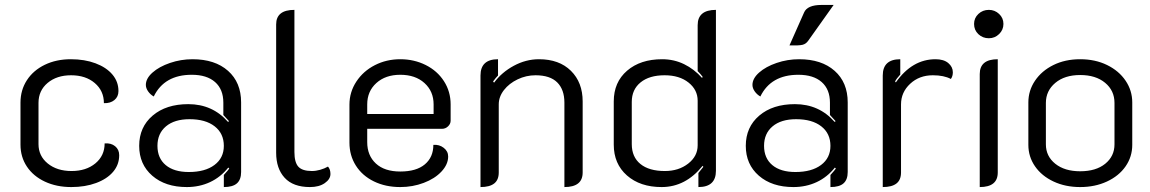

<svg xmlns="http://www.w3.org/2000/svg" viewBox="-20 -749 4661 778"><path d="M63 -163V-333Q63 -384 89 -424Q115 -464 161.5 -486.5Q208 -509 267 -509Q323 -509 367 -492.5Q411 -476 435.5 -447Q460 -418 460 -380Q460 -357 443.5 -343.5Q427 -330 401 -331Q401 -381 364 -412.5Q327 -444 268 -444Q210 -444 173 -413Q136 -382 136 -332V-165Q136 -117 173.5 -86.5Q211 -56 270 -56Q329 -56 366.5 -87Q404 -118 404 -168Q430 -170 446.5 -156.5Q463 -143 463 -120Q463 -82 438.5 -53Q414 -24 369.5 -7.5Q325 9 269 9Q209 9 162 -13Q115 -35 89 -74Q63 -113 63 -163Z M544 -158Q544 -234 598.5 -280.5Q653 -327 743 -327Q841 -327 904 -255L908 -258Q892 -276 885 -283V-333Q885 -387 851.5 -416.5Q818 -446 757 -446Q646 -446 603 -358Q589 -366 580 -379Q571 -392 571 -405Q571 -431 598 -455Q625 -479 669 -494Q713 -509 760 -509Q851 -509 904 -462Q957 -415 957 -334V-52Q957 -21 940 -6Q923 9 887 9V-40Q906 -61 909 -66L905 -70Q874 -31 831 -11Q788 9 737 9Q650 9 597 -37Q544 -83 544 -158ZM887 -158Q887 -208 850 -237Q813 -266 748 -266Q687 -266 652.5 -237Q618 -208 618 -158Q618 -108 651.5 -80Q685 -52 745 -52Q811 -52 849 -80.5Q887 -109 887 -158Z M1099 -130V-650Q1099 -709 1173 -709V-133Q1173 -91 1189 -73.5Q1205 -56 1244 -56Q1260 -56 1277.5 -61Q1295 -66 1309 -74Q1319 -63 1319 -44Q1319 -23 1296 -7Q1273 9 1236 9Q1168 9 1133.5 -28.5Q1099 -66 1099 -130Z M1396 -171V-325Q1396 -376 1424 -418.5Q1452 -461 1499 -485Q1546 -509 1602 -509Q1658 -509 1705 -485.5Q1752 -462 1779 -420Q1806 -378 1806 -326V-260Q1806 -247 1795.5 -237Q1785 -227 1771 -227H1468V-173Q1468 -119 1503 -86.5Q1538 -54 1602 -54Q1667 -54 1701.5 -83Q1736 -112 1736 -162Q1760 -164 1778 -150Q1796 -136 1796 -115Q1796 -83 1769 -54Q1742 -25 1697 -8Q1652 9 1602 9Q1542 9 1495 -14Q1448 -37 1422 -78Q1396 -119 1396 -171ZM1737 -287V-326Q1737 -379 1700 -412.5Q1663 -446 1602 -446Q1542 -446 1505 -412.5Q1468 -379 1468 -326V-287Z M1927 -443Q1927 -509 1998 -509V-443Q1990 -435 1978 -419L1982 -414Q2013 -456 2062 -482.5Q2111 -509 2164 -509Q2246 -509 2293.5 -462Q2341 -415 2341 -338V-50Q2341 9 2267 9V-333Q2267 -386 2238 -415Q2209 -444 2150 -444Q2112 -444 2077.5 -427.5Q2043 -411 2022 -384Q2001 -357 2001 -326V-50Q2001 -20 1982.5 -5.5Q1964 9 1927 9Z M2467 -163V-338Q2467 -416 2521 -462.5Q2575 -509 2663 -509Q2711 -509 2752 -489Q2793 -469 2825 -433L2827 -438Q2818 -450 2807 -461V-647Q2807 -709 2881 -709V-57Q2881 9 2810 9V-48L2830 -73L2827 -77Q2758 9 2661 9Q2574 9 2520.5 -38Q2467 -85 2467 -163ZM2807 -160V-341Q2807 -385 2770 -414.5Q2733 -444 2673 -444Q2611 -444 2575.5 -415Q2540 -386 2540 -336V-165Q2540 -113 2575 -84.5Q2610 -56 2674 -56Q2730 -56 2768.5 -86Q2807 -116 2807 -160Z M3002 -158Q3002 -234 3056.5 -280.5Q3111 -327 3201 -327Q3299 -327 3362 -255L3366 -258Q3350 -276 3343 -283V-333Q3343 -387 3309.5 -416.5Q3276 -446 3215 -446Q3104 -446 3061 -358Q3047 -366 3038 -379Q3029 -392 3029 -405Q3029 -431 3056 -455Q3083 -479 3127 -494Q3171 -509 3218 -509Q3309 -509 3362 -462Q3415 -415 3415 -334V-52Q3415 -21 3398 -6Q3381 9 3345 9V-40Q3364 -61 3367 -66L3363 -70Q3332 -31 3289 -11Q3246 9 3195 9Q3108 9 3055 -37Q3002 -83 3002 -158ZM3345 -158Q3345 -208 3308 -237Q3271 -266 3206 -266Q3145 -266 3110.5 -237Q3076 -208 3076 -158Q3076 -108 3109.5 -80Q3143 -52 3203 -52Q3269 -52 3307 -80.5Q3345 -109 3345 -158ZM3238 -698Q3251 -729 3309 -729H3358L3255 -584Q3246 -571 3232 -567.5Q3218 -564 3179 -565Z M3631 -326V-50Q3631 -20 3612.5 -5.5Q3594 9 3557 9V-443Q3557 -509 3628 -509V-447Q3613 -431 3607 -419L3610 -415Q3676 -509 3771 -509Q3804 -509 3822.5 -493.5Q3841 -478 3841 -456Q3841 -440 3833 -429Q3805 -444 3760 -444Q3705 -444 3668 -409.5Q3631 -375 3631 -326Z M3927 -652Q3927 -676 3944.5 -692.5Q3962 -709 3987 -709Q4011 -709 4028.5 -692.5Q4046 -676 4046 -652Q4046 -628 4028.5 -611Q4011 -594 3987 -594Q3962 -594 3944.5 -610.5Q3927 -627 3927 -652ZM3950 -449Q3950 -509 4023 -509V-50Q4023 9 3950 9Z M4147 -162V-334Q4147 -382 4174 -422Q4201 -462 4248.5 -485.5Q4296 -509 4357 -509Q4418 -509 4466 -485.5Q4514 -462 4541 -422Q4568 -382 4568 -334V-162Q4568 -114 4541 -75Q4514 -36 4465.5 -13.5Q4417 9 4357 9Q4297 9 4249 -13.5Q4201 -36 4174 -75Q4147 -114 4147 -162ZM4496 -164V-332Q4496 -382 4458 -413.5Q4420 -445 4357 -445Q4294 -445 4256 -413Q4218 -381 4218 -332V-164Q4218 -116 4256 -85.5Q4294 -55 4357 -55Q4421 -55 4458.5 -85.5Q4496 -116 4496 -164Z"/></svg>

Font: K2D Light
Style: Regular
Weight: 300
Designer: Katatrad Aksorn Co.,Ltd.
Foundry: Cadson Demak Co.,Ltd.
Version: Version 1.000; ttfautohint (v1.6)